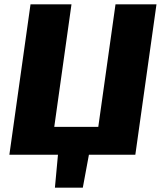

<svg xmlns="http://www.w3.org/2000/svg" viewBox="-20 -710 746 881"><path d="M698 -690 601 0H388L360 151H232L246 0H23L120 -690H308L229 -128H431L510 -690Z"/></svg>

Font: Exo 2.0 Extra Bold
Style: Italic
Weight: 800
Italic angle: -8°
Designer: Natanael Gama
Version: Version 1.001;PS 001.001;hotconv 1.0.70;makeotf.lib2.5.58329